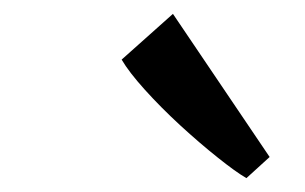

<svg xmlns="http://www.w3.org/2000/svg" viewBox="-20 -886 440 277"><path d="M335.5 -629Q320 -638 294 -658.8Q268 -679.5 240 -705.2Q212 -731 189 -756.5Q166 -782 155.5 -800L229.5 -866L369 -659.5Z"/></svg>

Font: Merriweather 20pt Medium
Style: Italic
Weight: 500
Italic angle: -7.8°
Version: Version 2.101